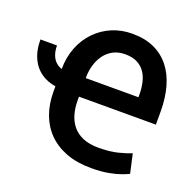

<svg xmlns="http://www.w3.org/2000/svg" viewBox="-134 -854 1020 1000"><g transform="rotate(20 376.5 -354.5)"><path d="M-5.9 -528.3H85.9Q85.9 -493.7 97.7 -468.3Q109.4 -442.9 133.1 -429.2Q156.7 -415.5 192.4 -415.5V-322.8Q128.9 -322.8 84.5 -347.9Q40 -373 17.1 -419.2Q-5.9 -465.3 -5.9 -528.3ZM470.7 11.2Q391.6 11.2 331.8 -11.5Q272 -34.2 231.7 -75.2Q191.4 -116.2 171.1 -172.4Q150.9 -228.5 150.9 -295.4V-420.9Q150.9 -486.8 172.6 -541.7Q194.3 -596.7 233.4 -637Q272.5 -677.2 324.5 -699Q376.5 -720.7 437 -720.2Q504.4 -720.2 555.7 -697Q606.9 -673.8 641.6 -630.4Q676.3 -586.9 693.6 -525.6Q710.9 -464.4 710.9 -388.7V-316.9H246.6V-419.9H576.7V-435.5Q576.7 -471.2 569.3 -502.4Q562 -533.7 545.4 -557.1Q528.8 -580.6 502 -593.8Q475.1 -606.9 437 -606.9Q399.4 -606.9 371.1 -592.3Q342.8 -577.6 323.7 -552Q304.7 -526.4 294.7 -492.9Q284.7 -459.5 284.7 -420.9V-295.4Q284.7 -255.4 294.7 -220.2Q304.7 -185.1 326.4 -158.4Q348.1 -131.8 383.8 -116.7Q419.4 -101.6 470.7 -101.6Q532.7 -101.6 577.4 -113Q622.1 -124.5 648.9 -135.7L672.4 -30.3Q661.6 -24.4 635 -14.4Q608.4 -4.4 567.4 3.4Q526.4 11.2 470.7 11.2Z"/></g></svg>

Font: Roboto SemiBold
Style: Regular
Weight: 600
Designer: Christian Robertson
Foundry: Google
Version: Version 3.009; 2024